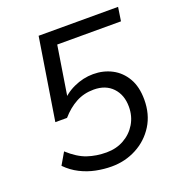

<svg xmlns="http://www.w3.org/2000/svg" viewBox="-130 -812 859 927"><g transform="rotate(-20 300.0 -348.0)"><path d="M287.3 8.9Q247.8 8.9 207 0.7Q166.1 -7.5 128.4 -26.6Q90.7 -45.6 59.7 -77.2L95.3 -138.4Q144 -94.1 189.3 -78.8Q234.6 -63.5 287.3 -63.5Q337.2 -63.5 377 -85.8Q416.9 -108.1 440.1 -146.8Q463.3 -185.5 463.3 -234.5Q463.3 -295.1 427.8 -332.6Q392.3 -370 331.2 -370Q280.7 -370 239.7 -347.8Q198.7 -325.5 164 -285.5H104L170.8 -705H579L568.3 -634.5H240.7L196.2 -354.3H172.2Q204.2 -395.7 253.4 -418.4Q302.7 -441.1 354 -441.1Q406.7 -441.1 450 -418.5Q493.2 -395.8 519 -351.6Q544.9 -307.4 544.9 -241.2Q544.9 -165.9 509.8 -109.7Q474.6 -53.5 415.8 -22.3Q357.1 8.9 287.3 8.9Z"/></g></svg>

Font: Nunito Sans 12pt ExtraLight
Style: Italic
Weight: 200
Italic angle: -9°
Designer: Vernon Adams
Foundry: Vernon Adams
Version: Version 3.101;gftools[0.9.27]